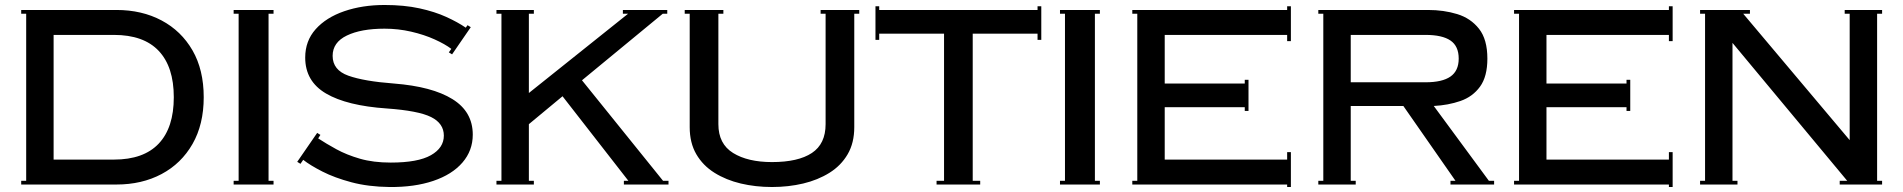

<svg xmlns="http://www.w3.org/2000/svg" viewBox="-20 -740 7633 770"><path d="M65 0V-15H85V-685H65V-700H447Q549 -700 628 -658Q707 -616 752 -538Q797 -460 797 -350Q797 -241 752 -162.5Q707 -84 628 -42Q549 0 447 0ZM437 -600H195V-100H437Q556 -100 616.5 -164Q677 -228 677 -350Q677 -472 616.5 -536Q556 -600 437 -600Z M917 0V-15H937V-685H917V-700H1077V-685H1057V-15H1077V0Z M1252 -207 1265 -199 1256 -185Q1288 -164 1329 -141.5Q1370 -119 1423.5 -103.5Q1477 -88 1547 -88Q1656 -88 1708 -117.5Q1760 -147 1760 -196Q1760 -245 1709 -270.5Q1658 -296 1531 -305Q1371 -316 1287.5 -365Q1204 -414 1204 -509Q1204 -576 1246 -623Q1288 -670 1360.5 -695Q1433 -720 1522 -720Q1601 -720 1662.5 -706.5Q1724 -693 1770 -672Q1816 -651 1848 -629L1855 -639L1868 -631L1793 -522L1780 -530L1790 -544Q1765 -563 1723 -582Q1681 -601 1629 -613Q1577 -625 1522 -625Q1428 -625 1371 -597.5Q1314 -570 1314 -516Q1314 -459 1377 -436.5Q1440 -414 1560 -405Q1713 -393 1794.5 -342.5Q1876 -292 1876 -200Q1876 -136 1834.5 -88Q1793 -40 1717.5 -14.5Q1642 11 1542 10Q1457 9 1389.5 -9Q1322 -27 1273 -52Q1224 -77 1196 -99L1185 -83L1172 -91Z M1971 0V-15H1991V-685H1971V-700H2121V-685H2101V-367L2499 -685H2478V-700H2656V-685H2638L2314 -418L2639 -15H2661V0H2482V-15H2500L2236 -354L2101 -242V-15H2121V0Z M2726 -685V-700H2881V-685H2861V-242Q2861 -163 2920 -126.5Q2979 -90 3076 -90Q3181 -90 3236 -126.5Q3291 -163 3291 -242V-685H3271V-700H3426V-685H3406V-230Q3406 -167 3379.5 -121.5Q3353 -76 3306.5 -47Q3260 -18 3201 -4Q3142 10 3076 10Q3010 10 2951 -4Q2892 -18 2845.5 -47Q2799 -76 2772.5 -121.5Q2746 -167 2746 -230V-685Z M3736 0V-15H3766V-605H3506V-580H3491V-715H3506V-700H4141V-715H4156V-580H4141V-605H3881V-15H3911V0Z M4231 0V-15H4251V-685H4231V-700H4391V-685H4371V-15H4391V0Z M4521 0V-15H4541V-685H4521V-700H5142V-715H5157V-575H5142V-600H4651V-405H4972V-420H4987V-295H4972V-310H4651V-100H5142V-130H5157V10H5142V0Z M5267 0V-15H5287V-685H5267V-700H5707Q5770 -700 5824 -683.5Q5878 -667 5911.5 -624.5Q5945 -582 5945 -505Q5945 -433 5915.5 -392.5Q5886 -352 5837 -335Q5788 -318 5730 -315L5951 -15H5972V0H5797V-15H5817L5608 -315H5397V-15H5417V0ZM5697 -600H5397V-410H5697Q5764 -410 5797 -433Q5830 -456 5830 -505Q5830 -555 5797 -577.5Q5764 -600 5697 -600Z M6052 0V-15H6072V-685H6052V-700H6673V-715H6688V-575H6673V-600H6182V-405H6503V-420H6518V-295H6503V-310H6182V-100H6673V-130H6688V10H6673V0Z M6798 0V-15H6818V-685H6798V-700H6998V-685H6971L7398 -178V-685H7378V-700H7528V-685H7508V-15H7528V0H7358V-15H7388L6928 -568V-15H6948V0Z"/></svg>

Font: Copperplate CC
Style: Regular
Weight: 400
Designer: indestructible type*
Foundry: Cowboy Collective
Version: Version 1.000